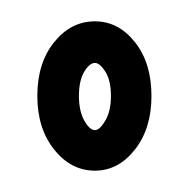

<svg xmlns="http://www.w3.org/2000/svg" viewBox="-20 -744 162 180"><path d="M69 -584Q46.5 -584 30.8 -603.8Q15 -623.5 15 -654Q15 -685 30.8 -704.5Q46.5 -724 69 -724Q91 -724 106.5 -704.5Q122 -685 122 -654Q122 -623.5 106.5 -603.8Q91 -584 69 -584ZM69 -622Q73.5 -622 78.8 -631Q84 -640 84 -654Q84 -668.5 78.8 -676.8Q73.5 -685 69 -685Q64 -685 59 -676.8Q54 -668.5 54 -654Q54 -640 59 -631Q64 -622 69 -622Z"/></svg>

Font: League Gothic Condensed
Style: Regular
Weight: 400
Width: 3
Designer: The League of Moveable Type
Version: Version 2.001